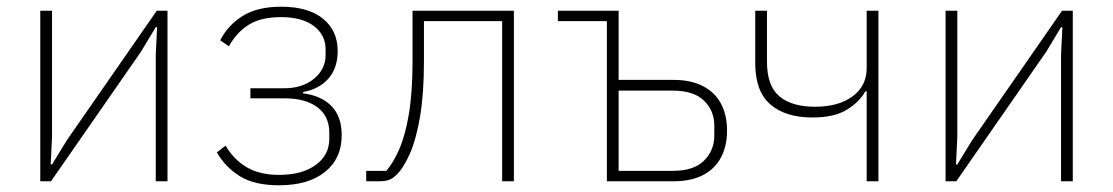

<svg xmlns="http://www.w3.org/2000/svg" viewBox="-20 -540 3316 572"><path d="M100 0V-508H135V-132L131 -50H135L179 -122L447 -508H479V0H444V-377L448 -459H444L400 -386L132 0Z M811 12Q739 12 695.5 -14.5Q652 -41 626 -86L652 -106Q677 -64 715.5 -41.5Q754 -19 811 -19Q880 -19 920.5 -48.5Q961 -78 961 -126V-145Q961 -194 925.5 -220.5Q890 -247 829 -247H726V-277H826Q881 -277 915.5 -305.5Q950 -334 950 -376V-393Q950 -436 915 -462.5Q880 -489 817 -489Q758 -489 721.5 -466.5Q685 -444 662 -402L636 -420Q659 -465 703 -492.5Q747 -520 818 -520Q898 -520 942 -484.5Q986 -449 986 -388Q986 -337 958 -305.5Q930 -274 883 -266V-262Q937 -255 967.5 -224Q998 -193 998 -137Q998 -68 948.5 -28Q899 12 811 12Z M1071 0V-31H1131Q1151 -54 1169 -94.5Q1187 -135 1198 -199.5Q1209 -264 1209 -358V-508H1511V0H1476V-477H1243V-358Q1243 -261 1231.5 -193Q1220 -125 1201 -82Q1182 -39 1160 -18Q1150 -8 1138.5 -4Q1127 0 1111 0Z M1788 0V-477H1642V-508H1823V-302H1987Q2038 -302 2074 -283.5Q2110 -265 2128 -231Q2146 -197 2146 -151Q2146 -105 2128 -71Q2110 -37 2074.5 -18.5Q2039 0 1987 0ZM1823 -31H1984Q2047 -31 2077.5 -61.5Q2108 -92 2108 -136V-166Q2108 -210 2077.5 -240Q2047 -270 1984 -270H1823Z M2562 0V-268H2558Q2541 -237 2503.5 -213.5Q2466 -190 2400 -190Q2320 -190 2275 -229Q2230 -268 2230 -351V-508H2265V-356Q2265 -284 2302 -253Q2339 -222 2408 -222Q2478 -222 2520 -253Q2562 -284 2562 -337V-508H2597V0Z M2797 0V-508H2832V-132L2828 -50H2832L2876 -122L3144 -508H3176V0H3141V-377L3145 -459H3141L3097 -386L2829 0Z"/></svg>

Font: IBM Plex Sans ExtraLight
Style: Regular
Weight: 250
Designer: Mike Abbink, Paul van der Laan, Pieter van Rosmalen
Foundry: Bold Monday
Version: Version 3.201